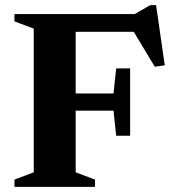

<svg xmlns="http://www.w3.org/2000/svg" viewBox="-20 -731 676 751"><path d="M489 -463.5V-331.5V-200H434.5L424 -298H193V-365.5H424L434.5 -463.5ZM568 -711H590.5L624.5 -475.5L585.5 -470L484.5 -637.5L540.5 -606.5H188V-676H507ZM276 -676V-57L351.5 -28.5V0H36.5V-28.5L112 -57V-619L36.5 -647.5V-676Z"/></svg>

Font: Newsreader 16pt 16pt
Style: Bold
Weight: 700
Version: Version 1.003